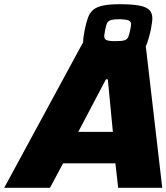

<svg xmlns="http://www.w3.org/2000/svg" viewBox="-72 -890 789 910"><path d="M-52 0 321 -688H617L697 0H488L475 -116H227L165 0ZM299 -265H463L439 -514H430ZM476 -624Q416 -624 382.5 -630Q349 -636 335.5 -651Q322 -666 322 -690Q322 -701 324 -715Q326 -729 329 -746Q336 -782 345 -806.5Q354 -831 371 -844.5Q388 -858 418 -864Q448 -870 496 -870Q555 -870 588.5 -863.5Q622 -857 636 -842.5Q650 -828 650 -803Q650 -791 647.5 -777Q645 -763 642 -745Q634 -710 625.5 -686Q617 -662 600.5 -648Q584 -634 554.5 -629Q525 -624 476 -624ZM474 -695Q505 -695 518 -699Q531 -703 536 -715Q541 -727 545 -747Q547 -756 548 -763Q549 -770 549 -776Q549 -788 538 -793Q527 -798 497 -799Q467 -799 453 -794.5Q439 -790 434.5 -778.5Q430 -767 426 -746Q425 -736 423.5 -730Q422 -724 422 -718Q422 -705 433 -700Q444 -695 474 -695Z"/></svg>

Font: Saira SemiExpanded ExtraBold
Style: Italic
Weight: 800
Width: 6
Italic angle: -12°
Designer: Hector Gatti with collaboration of the Omnibus-Type team
Foundry: Omnibus-Type
Version: Version 1.101